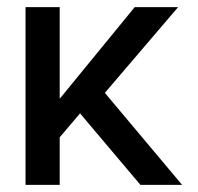

<svg xmlns="http://www.w3.org/2000/svg" viewBox="-20 -520 557 540"><path d="M51.8 -500H147.9V-242.2L358.9 -500H481L274.9 -258.8L492.2 0H375L205.1 -201.2L147.9 -133.8V0H51.8Z"/></svg>

Font: Overused Grotesk Medium
Style: Regular
Weight: 500
Version: Version 0.002